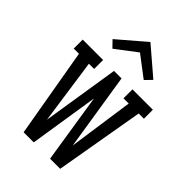

<svg xmlns="http://www.w3.org/2000/svg" viewBox="-200 -749 832 832"><g transform="rotate(45 216.0 -332.5)"><path d="M217 -319 267 0H329L400 -410H432V-465H307V-410H339L296 -110L240 -465H194L138 -110L95 -410H127V-465H2V-410H34L105 0H167ZM342 -558 217 -665 92 -558 121 -528 217 -601 313 -528Z"/></g></svg>

Font: Stint Ultra Condensed
Style: Regular
Weight: 400
Width: 1
Designer: Astigmatic (AOETI)
Foundry: Astigmatic (AOETI)
Version: Version 1.000